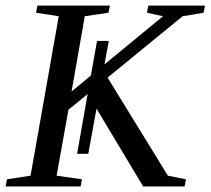

<svg xmlns="http://www.w3.org/2000/svg" viewBox="-32 -675 762 695"><path d="M710 -654.8 705.1 -628.9 628.9 -616.2 357.4 -394 575.7 -39.1 641.1 -25.9 636.2 0H486.3L317.4 -281.7L287.6 -118.2H247.1L285.2 -334.5L215.8 -277.8L172.9 -39.1L264.6 -25.9L259.8 0H-11.7L-6.8 -25.9L78.6 -39.1L180.7 -616.2L98.6 -628.9L103.5 -654.8H365.7L360.8 -628.9L274.9 -616.2L227.1 -343.8L296.9 -401.4L319.3 -526.9H361.8L346.2 -441.9L558.1 -616.2L500 -628.9L504.9 -654.8Z"/></svg>

Font: Tinos
Style: Italic
Weight: 400
Italic angle: -16.333°
Designer: Steve Matteson
Foundry: Monotype Imaging Inc.
Version: Version 1.32